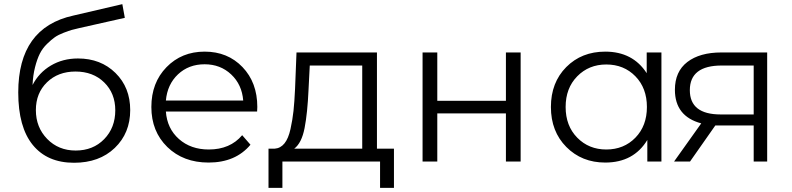

<svg xmlns="http://www.w3.org/2000/svg" viewBox="-20 -779 3821 926"><path d="M356 -497Q466 -497 537 -427Q608 -357 608 -248Q608 -137 533.5 -65.5Q459 6 337 6Q208 6 138 -80Q68 -166 68 -333Q68 -646 334 -704L570 -759L582 -693L360 -643Q338 -638 325.5 -634.5Q313 -631 287 -621Q261 -611 244.5 -599.5Q228 -588 206.5 -567Q185 -546 172 -520Q159 -494 149 -455Q139 -416 137 -369Q168 -429 225.5 -463Q283 -497 356 -497ZM345 -53Q429 -53 482.5 -108Q536 -163 536 -247Q536 -329 482.5 -381.5Q429 -434 344 -434Q260 -434 206.5 -382Q153 -330 153 -248Q153 -165 207.5 -109Q262 -53 345 -53Z M1221 -263Q1221 -249 1220 -241H780Q786 -159 843 -108.5Q900 -58 987 -58Q1090 -58 1148 -127L1188 -81Q1116 5 986 5Q864 5 787 -70Q710 -145 710 -263Q710 -380 783 -455Q856 -530 967 -530Q1078 -530 1149.5 -455.5Q1221 -381 1221 -263ZM967 -469Q890 -469 838.5 -420.5Q787 -372 780 -294H1153Q1147 -371 1095 -420Q1043 -469 967 -469Z M1798 -62H1880V127H1813V0H1342V127H1275V-62H1305Q1333 -64 1352 -87.5Q1371 -111 1381 -156.5Q1391 -202 1395.5 -244Q1400 -286 1403 -350L1410 -526H1798ZM1468 -346Q1463 -234 1449 -161.5Q1435 -89 1399 -62H1727V-463H1474Z M2018 0V-526H2089V-293H2420V-526H2491V0H2420V-232H2089V0Z M3099 -526H3170V0H3102V-104Q3036 5 2899 5Q2786 5 2711.5 -70Q2637 -145 2637 -263Q2637 -381 2711 -455.5Q2785 -530 2899 -530Q3032 -530 3099 -426ZM2904 -58Q2989 -58 3044.5 -115Q3100 -172 3100 -263Q3100 -354 3044.5 -411Q2989 -468 2904 -468Q2820 -468 2764 -411Q2708 -354 2708 -263Q2708 -172 2764 -115Q2820 -58 2904 -58Z M3459 -526H3680V0H3615V-174H3450H3430L3308 0H3231L3362 -184Q3235 -218 3235 -346Q3235 -434 3295 -480Q3355 -526 3459 -526ZM3307 -344Q3307 -227 3456 -227H3615V-463H3461Q3307 -463 3307 -344Z"/></svg>

Font: mBank
Style: Regular
Weight: 400
Designer: Julieta Ulanovsky
Foundry: Julieta Ulanovsky
Version: Version 7.200;PS 007.200;hotconv 1.0.88;makeotf.lib2.5.64775